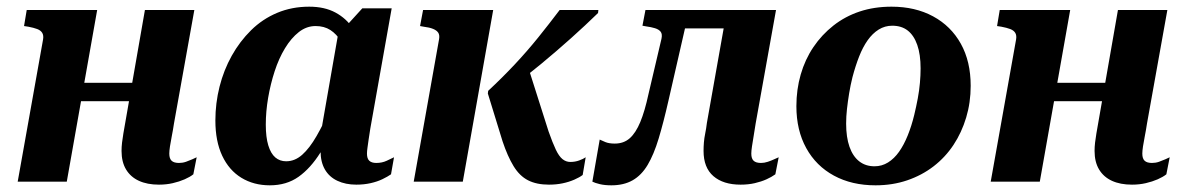

<svg xmlns="http://www.w3.org/2000/svg" viewBox="-20 -544 3548 575"><path d="M155 -241H443L453 -296H166ZM33 0H180L271 -514H60L52 -466L65 -464Q81 -461 91.5 -457Q102 -453 106.5 -445.5Q111 -438 109 -426ZM487 -84Q487 -92 489 -105.5Q491 -119 494.5 -136.5Q498 -154 501 -174L562 -514H414L355 -176Q352 -159 349.5 -144.5Q347 -130 345.5 -117Q344 -104 344 -92Q344 -59 357.5 -36.5Q371 -14 396 -2.5Q421 9 456 9Q478 9 497.5 4.5Q517 0 533 -7Q549 -14 559 -22L569 -73Q565 -71 556 -67Q547 -63 537 -59.5Q527 -56 516 -56Q501 -56 494 -62.5Q487 -69 487 -84Z M1066 -389 1021 -367Q1015 -398 1001.5 -420Q988 -442 969.5 -454Q951 -466 925 -466Q898 -466 875 -448Q852 -430 833.5 -399.5Q815 -369 802.5 -330.5Q790 -292 783 -251Q776 -210 776 -171Q776 -133 783.5 -108.5Q791 -84 804.5 -72.5Q818 -61 837 -61Q863 -61 885 -80.5Q907 -100 928 -136.5Q949 -173 971 -222L998 -198Q969 -134 939.5 -87Q910 -40 874 -14.5Q838 11 788 11Q740 11 703 -11.5Q666 -34 645.5 -77.5Q625 -121 625 -183Q625 -235 637.5 -284.5Q650 -334 674 -377Q698 -420 732 -453.5Q766 -487 810 -505.5Q854 -524 906 -524Q952 -524 984.5 -506.5Q1017 -489 1037 -459Q1057 -429 1066 -389ZM1153 -519 1089 -159Q1086 -141 1084 -126.5Q1082 -112 1080.5 -101.5Q1079 -91 1079 -84Q1079 -69 1086 -62.5Q1093 -56 1107 -56Q1124 -56 1138 -62.5Q1152 -69 1160 -73L1151 -22Q1141 -15 1125.5 -7.5Q1110 0 1090 4.5Q1070 9 1047 9Q1015 9 990.5 -2.5Q966 -14 953 -36.5Q940 -59 940 -92Q940 -101 941.5 -111Q943 -121 946 -135L936 -118L994 -450L1004 -452L1065 -519Z M1623 -150 1561 -345 1503 -276Q1554 -314 1600.5 -352.5Q1647 -391 1690 -429.5Q1733 -468 1771 -505L1772 -514H1656Q1625 -473 1592 -432Q1559 -391 1521.5 -351Q1484 -311 1442 -272L1441 -264L1485 -121Q1500 -76 1518 -46.5Q1536 -17 1561.5 -4Q1587 9 1624 9Q1646 9 1665 5Q1684 1 1700 -6Q1716 -13 1725 -20L1734 -73Q1727 -68 1714.5 -63.5Q1702 -59 1688 -59Q1675 -59 1664.5 -67.5Q1654 -76 1644.5 -96Q1635 -116 1623 -150ZM1219 0H1366L1457 -514H1247L1238 -466L1249 -464Q1266 -462 1277 -457.5Q1288 -453 1292.5 -446Q1297 -439 1295 -427Z M1922 -262Q1911 -211 1897.5 -178.5Q1884 -146 1866 -130Q1848 -114 1821 -114Q1804 -114 1793 -118.5Q1782 -123 1776 -126L1754 0Q1762 4 1776.5 7.5Q1791 11 1811 11Q1848 11 1874.5 -4Q1901 -19 1919.5 -50Q1938 -81 1952.5 -129Q1967 -177 1982 -243L2044 -514H1913L1904 -467L1915 -465Q1930 -463 1941.5 -459.5Q1953 -456 1958.5 -449Q1964 -442 1961 -428ZM2000 -459H2216L2229 -514H2011ZM2230 -84Q2230 -92 2232 -105.5Q2234 -119 2237 -136.5Q2240 -154 2243 -174L2304 -514H2157L2097 -176Q2095 -159 2092 -144.5Q2089 -130 2088 -117Q2087 -104 2087 -92Q2087 -42 2116.5 -16.5Q2146 9 2198 9Q2221 9 2240.5 4.5Q2260 0 2275.5 -7Q2291 -14 2302 -22L2312 -73Q2307 -71 2298.5 -67Q2290 -63 2279.5 -59.5Q2269 -56 2259 -56Q2244 -56 2237 -62.5Q2230 -69 2230 -84Z M2718 -200Q2724 -225 2728.5 -249Q2733 -273 2735 -296Q2737 -319 2737 -339Q2737 -381 2727 -409.5Q2717 -438 2698.5 -452.5Q2680 -467 2652 -467Q2630 -467 2611.5 -455.5Q2593 -444 2578.5 -423.5Q2564 -403 2553 -375Q2542 -347 2533 -313Q2527 -289 2523 -264.5Q2519 -240 2516.5 -217.5Q2514 -195 2514 -174Q2514 -133 2524 -104.5Q2534 -76 2553 -61Q2572 -46 2599 -46Q2621 -46 2639.5 -57.5Q2658 -69 2672.5 -89.5Q2687 -110 2698.5 -138.5Q2710 -167 2718 -200ZM2365 -226Q2365 -276 2378 -321Q2391 -366 2416 -403Q2441 -440 2476 -467.5Q2511 -495 2554.5 -509.5Q2598 -524 2650 -524Q2721 -524 2774.5 -495Q2828 -466 2857.5 -413Q2887 -360 2887 -287Q2887 -237 2873.5 -192Q2860 -147 2835.5 -110Q2811 -73 2776 -46Q2741 -19 2697 -4Q2653 11 2602 11Q2531 11 2477.5 -18Q2424 -47 2394.5 -100.5Q2365 -154 2365 -226Z M3069 -241H3357L3367 -296H3080ZM2947 0H3094L3185 -514H2974L2966 -466L2979 -464Q2995 -461 3005.5 -457Q3016 -453 3020.5 -445.5Q3025 -438 3023 -426ZM3401 -84Q3401 -92 3403 -105.5Q3405 -119 3408.5 -136.5Q3412 -154 3415 -174L3476 -514H3328L3269 -176Q3266 -159 3263.5 -144.5Q3261 -130 3259.5 -117Q3258 -104 3258 -92Q3258 -59 3271.5 -36.5Q3285 -14 3310 -2.5Q3335 9 3370 9Q3392 9 3411.5 4.5Q3431 0 3447 -7Q3463 -14 3473 -22L3483 -73Q3479 -71 3470 -67Q3461 -63 3451 -59.5Q3441 -56 3430 -56Q3415 -56 3408 -62.5Q3401 -69 3401 -84Z"/></svg>

Font: Roboto Serif 72pt SemiCondensed SemiBold
Style: Italic
Weight: 600
Width: 4
Italic angle: -10°
Designer: Greg Gazdowicz
Foundry: Commercial Type
Version: Version 1.008